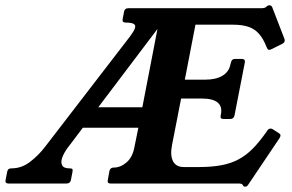

<svg xmlns="http://www.w3.org/2000/svg" viewBox="-55 -691 1101 723"><path d="M869 12Q863 12 861 9L858 4Q856 0 841 0H361Q348 0 351 -13L357 -47Q360 -60 373 -60Q399 -60 421.5 -79.5Q444 -99 451 -136L466 -210H257L201 -136Q186 -116 179.5 -98Q173 -80 179 -68.5Q185 -57 207 -57Q217 -57 218 -53.5Q219 -50 218 -44L212 -13Q209 0 196 0H-23Q-37 0 -34 -13L-28 -44Q-27 -50 -23.5 -53.5Q-20 -57 -12 -57Q26 -57 57.5 -81Q89 -105 113 -136L434 -553Q449 -573 453 -584.5Q457 -596 448.5 -601Q440 -606 418 -606Q404 -606 407 -620L412 -646Q414 -660 428 -660H928Q941 -660 946 -664L952 -669Q954 -671 960 -671Q967 -671 970 -664L1016 -545Q1018 -540 1017 -537Q1016 -530 1008 -526L970 -507Q961 -503 959 -503Q954 -503 950 -511L948 -516Q936 -546 920 -564Q904 -582 880.5 -590Q857 -598 823 -598H681L641 -391H718Q758 -391 783 -406Q808 -421 813 -450L815 -456Q817 -469 830 -469H856Q869 -469 867 -456L828 -256Q825 -243 812 -243H786Q773 -243 776 -256L777 -261Q788 -320 704 -320H627L593 -146Q585 -106 596.5 -84Q608 -62 637 -62H695Q743 -62 779.5 -69Q816 -76 844.5 -91.5Q873 -107 897.5 -132Q922 -157 948 -194L952 -200Q955 -205 960.5 -206.5Q966 -208 971 -205L996 -189Q1006 -183 997 -170L880 4Q875 12 869 12ZM315 -287H481L538 -582Z"/></svg>

Font: Young Serif Light
Style: Italic
Weight: 300
Italic angle: -10.979°
Designer: Bastien Sozeau
Foundry: NBR — Bastien Sozeau
Version: Version 5.001